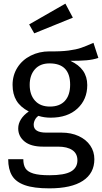

<svg xmlns="http://www.w3.org/2000/svg" viewBox="-20 -821 560 1054"><path d="M520 -503Q490 -493 454 -490Q418 -487 366 -487Q459 -445 459 -354Q459 -275 405 -225Q351 -175 258 -175Q222 -175 191 -185Q179 -177 172 -163.5Q165 -150 165 -136Q165 -93 234 -93H318Q371 -93 412 -74Q453 -55 475.5 -22Q498 11 498 53Q498 130 435 171.5Q372 213 251 213Q166 213 116.5 195.5Q67 178 46 143Q25 108 25 53H108Q108 85 120 103.5Q132 122 163 131.5Q194 141 251 141Q334 141 369.5 120.5Q405 100 405 59Q405 22 377 3Q349 -16 299 -16H216Q149 -16 114.5 -44.5Q80 -73 80 -116Q80 -142 95 -166Q110 -190 138 -209Q92 -233 70.5 -268.5Q49 -304 49 -355Q49 -408 75.5 -450Q102 -492 148.5 -515.5Q195 -539 252 -539Q314 -538 356 -543.5Q398 -549 425.5 -558.5Q453 -568 493 -586ZM143 -355Q143 -301 172 -268.5Q201 -236 254 -236Q308 -236 336.5 -267.5Q365 -299 365 -356Q365 -473 252 -473Q200 -473 171.5 -440.5Q143 -408 143 -355ZM380 -724 168 -638 140 -687 339 -801Z"/></svg>

Font: FiraGO
Style: Regular
Weight: 400
Designer: bBox Type
Foundry: bBox Type GmbH
Version: Version 1.001;April 20, 2020;FontCreator 12.0.0.2555 64-bit